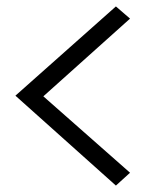

<svg xmlns="http://www.w3.org/2000/svg" viewBox="-20 -657 462 598"><path d="M28 -359 341 -79 385 -119 115 -357 385 -599 341 -637Z"/></svg>

Font: AdventPro_ExpandedRegular
Style: ExpandedRegular
Weight: 400
Width: 7
Designer: VivaRado, Andreas Kalpakidis
Foundry: VivaRado, Andreas Kalpakidis
Version: Version 3.000